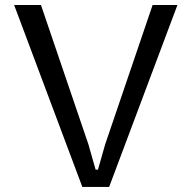

<svg xmlns="http://www.w3.org/2000/svg" viewBox="-20 -735 753 755"><path d="M580.1 -715.3H677.7L409.2 0H303.7L35.6 -715.3H141.1L327.6 -167.5L356 -67.9H365.2L393.6 -167.5Z"/></svg>

Font: Proza Libre
Style: Regular
Weight: 400
Designer: Jasper de Waard
Foundry: Jasper de Waard
Version: Version 1.000; ttfautohint (v1.4.1.8-43bc)